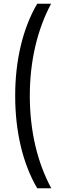

<svg xmlns="http://www.w3.org/2000/svg" viewBox="-20 -852 352 1037"><path d="M181 165H257C181 24 141 -146 141 -335C141 -521 181 -691 256 -832H181C102 -697 62 -524 62 -335C62 -143 102 30 181 165Z"/></svg>

Font: Noto Sans Gurmukhi UI ExtraCondensed
Style: Regular
Weight: 400
Width: 2
Designer: Jelle Bosma - Monotype Design Team
Foundry: Monotype Imaging Inc.
Version: Version 2.004